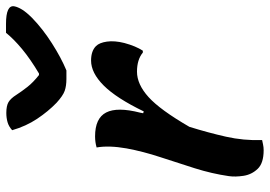

<svg xmlns="http://www.w3.org/2000/svg" viewBox="-146 -724 876 623"><g transform="rotate(-90 291.5 -412.0)"><path d="M375 -634H347Q325 -634 309 -639.5Q293 -645 270 -666Q242 -693 218 -729Q194 -765 181 -810Q193 -821 207 -825Q221 -829 237 -829Q260 -829 272 -822Q284 -815 296 -796Q307 -779 321.5 -760.5Q336 -742 360 -723H365Q412 -751 444.5 -778Q477 -805 497 -830H526Q588 -830 583 -803Q581 -792 572.5 -778Q564 -764 545 -745Q510 -711 463 -681Q416 -651 375 -634ZM149 1Q144 2 135 4Q126 6 116 6Q74 6 55.5 -13.5Q37 -33 33 -59.5Q29 -86 32 -107Q40 -162 57.5 -217.5Q75 -273 93.5 -329Q112 -385 122 -439Q132 -496 125 -536Q142 -541 161 -541Q220 -541 238.5 -505Q257 -469 238 -395Q237 -390 236 -385L242 -383Q285 -472 326 -513Q367 -554 407 -554Q438 -554 454 -538Q465 -527 468.5 -502.5Q472 -478 464 -446Q454 -409 439 -386H433Q410 -405 371 -405Q330 -405 288.5 -367.5Q247 -330 192 -235Q173 -174 160 -116.5Q147 -59 149 1Z"/></g></svg>

Font: Recursive Sn Csl St SmB
Style: Italic
Weight: 600
Italic angle: -15°
Version: Version 1.079;hotconv 1.0.112;makeotfexe 2.5.65598; ttfautoh